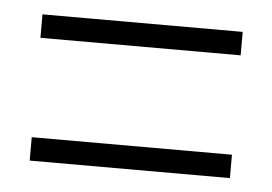

<svg xmlns="http://www.w3.org/2000/svg" viewBox="-32 -516 464 327"><g transform="rotate(5 200.0 -352.0)"><path d="M28.8 -437V-477.1H371.1V-437ZM28.8 -227.1V-267.1H371.1V-227.1Z"/></g></svg>

Font: TypoPRO Open Sans Condensed
Style: Regular
Weight: 300
Width: 3
Foundry: Ascender Corporation
Version: Version 1.10